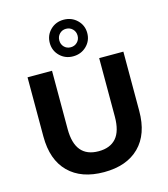

<svg xmlns="http://www.w3.org/2000/svg" viewBox="-142 -1105 1071 1227"><g transform="rotate(-15 394.0 -492.0)"><path d="M77 -308V-700H239V-314Q239 -126 395 -126Q471 -126 511 -171.5Q551 -217 551 -314V-700H711V-308Q711 -154 627.5 -71Q544 12 394 12Q244 12 160.5 -71Q77 -154 77 -308ZM271 -875Q271 -926 306.5 -961Q342 -996 394 -996Q447 -996 483 -961Q519 -926 519 -875Q519 -824 483 -789Q447 -754 394 -754Q342 -754 306.5 -789Q271 -824 271 -875ZM455 -875Q455 -901 437.5 -918.5Q420 -936 394 -936Q369 -936 351.5 -918.5Q334 -901 334 -875Q334 -849 351 -831.5Q368 -814 394 -814Q420 -814 437.5 -831.5Q455 -849 455 -875Z"/></g></svg>

Font: mBank
Style: Bold
Weight: 700
Designer: Julieta Ulanovsky
Foundry: Julieta Ulanovsky
Version: Version 7.200